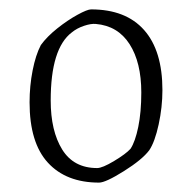

<svg xmlns="http://www.w3.org/2000/svg" viewBox="-20 -706 409 409"><path d="M43 -488Q43 -523 49.5 -556Q56 -589 67 -610Q80 -628 102 -645.5Q124 -663 145 -674.5Q166 -686 174 -686Q248 -686 287 -642Q326 -598 326 -514Q326 -478 318 -441Q310 -404 298 -386Q283 -366 244 -341.5Q205 -317 191 -317Q121 -317 82 -359.5Q43 -402 43 -488ZM258 -389Q268 -404 274.5 -435.5Q281 -467 281 -509Q281 -573 256 -612Q231 -651 184 -655Q174 -656 159 -651Q144 -646 133 -637Q88 -603 88 -492Q88 -427 112.5 -387.5Q137 -348 187 -348Q198 -348 223 -363Q248 -378 258 -389Z"/></svg>

Font: Grenze ExtraLight
Style: Regular
Weight: 275
Designer: Renata Polastri
Foundry: Omnibus-Type
Version: Version 1.002; ttfautohint (v1.8)